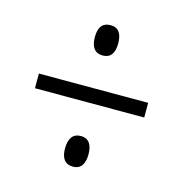

<svg xmlns="http://www.w3.org/2000/svg" viewBox="-76 -639 566 594"><g transform="rotate(15 207.0 -342.5)"><path d="M208 -472C233 -472 245 -489 245 -520C245 -551 234 -569 208 -569C181 -569 170 -551 170 -521C170 -490 182 -472 208 -472ZM32 -320H382V-367H32ZM208 -116C233 -116 245 -134 245 -165C245 -195 234 -214 208 -214C182 -214 170 -196 170 -164C170 -135 181 -116 208 -116Z"/></g></svg>

Font: Noto Sans Kannada ExtraCondensed Light
Style: Regular
Weight: 300
Width: 2
Designer: Jelle Bosma - Monotype Design Team
Foundry: Monotype Imaging Inc.
Version: Version 2.005